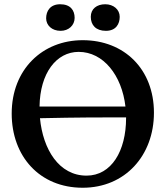

<svg xmlns="http://www.w3.org/2000/svg" viewBox="-20 -874 779 903"><path d="M265 -729C303 -729 331 -755 331 -790C331 -826 311 -854 263 -854C216 -854 197 -822 197 -788C197 -755 224 -729 265 -729ZM478 -729C526 -729 543 -762 543 -795C543 -829 514 -854 475 -854C435 -854 407 -832 407 -795C407 -756 431 -729 478 -729ZM369 -685C179 -685 35 -547 35 -340C35 -139 166 9 369 9C568 9 704 -142 704 -344C704 -548 565 -685 369 -685ZM350 -630C466 -630 553 -520 570 -373H166C168 -530 245 -630 350 -630ZM387 -48C257 -48 182 -172 168 -318C346 -322 464 -322 573 -322V-319C573 -164 504 -48 387 -48Z"/></svg>

Font: Vollkorn Semibold
Style: Regular
Weight: 600
Designer: Friedrich Althausen
Foundry: Friedrich Althausen
Version: Version 4.015;PS 004.015;hotconv 1.0.88;makeotf.lib2.5.64775